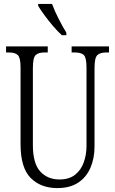

<svg xmlns="http://www.w3.org/2000/svg" viewBox="-20 -951 589 981"><path d="M273 10Q188 10 136.5 -42Q85 -94 85 -215V-607Q85 -656 71 -669.5Q57 -683 25 -683H11V-714H224V-683H208Q176 -683 162 -669.5Q148 -656 148 -603V-210Q148 -116 185.5 -75Q223 -34 284 -34Q333 -34 363.5 -58Q394 -82 408 -121.5Q422 -161 422 -205V-606Q422 -656 408.5 -669.5Q395 -683 362 -683H346V-714H537V-683H524Q491 -683 477 -669Q463 -655 463 -604V-203Q463 -142 442 -93.5Q421 -45 379 -17.5Q337 10 273 10ZM296 -771Q276 -789 251.5 -817.5Q227 -846 206 -875Q185 -904 175 -921V-931H246Q258 -897 279.5 -855Q301 -813 319 -784V-771Z"/></svg>

Font: Noto Serif ExtraCondensed Light
Style: Regular
Weight: 300
Width: 2
Designer: Monotype Design Team
Foundry: Monotype Imaging Inc.
Version: Version 2.014; ttfautohint (v1.8.4.7-5d5b)